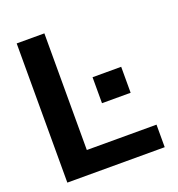

<svg xmlns="http://www.w3.org/2000/svg" viewBox="-132 -837 874 945"><g transform="rotate(-20 305.0 -364.5)"><path d="M60 0V-729H205V-118H570V0ZM354 -309V-445H504V-309Z"/></g></svg>

Font: Hubot Sans SemiBold
Style: Regular
Weight: 600
Designer: Deni Anggara
Foundry: GitHub, Inc., Subsidiary of Microsoft Corporation
Version: Version 2.000